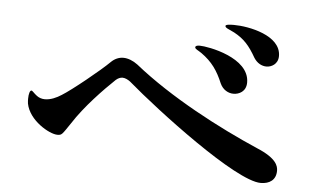

<svg xmlns="http://www.w3.org/2000/svg" viewBox="-43 -731 1086 666"><g transform="rotate(5 500.0 -398.0)"><path d="M871 -533C887 -533 911 -544 911 -573C911 -645 798 -667 746 -667C731 -667 717 -666 717 -661C717 -654 729 -651 749 -641C784 -622 803 -601 827 -559C838 -542 854 -533 871 -533ZM765 -429C784 -429 809 -440 809 -472C809 -559 663 -585 634 -585C625 -585 619 -583 619 -578C619 -572 629 -569 642 -560C680 -533 700 -504 718 -461C728 -439 747 -429 765 -429ZM886 -129C917 -129 939 -144 939 -176C939 -192 933 -219 863 -248C727 -307 552 -398 424 -501C408 -513 390 -520 374 -520C359 -520 344 -514 331 -501C301 -471 205 -393 172 -373C155 -362 135 -353 115 -353C105 -353 95 -356 87 -362C76 -370 70 -379 66 -379C61 -379 57 -367 57 -350C57 -345 57 -340 58 -333C69 -275 141 -234 169 -234C185 -234 185 -237 213 -278C252 -339 315 -404 354 -441C362 -448 370 -451 377 -451C386 -451 396 -446 404 -440C512 -347 799 -129 886 -129Z"/></g></svg>

Font: Shippori Mincho OTF SemiBold
Style: Regular
Weight: 600
Designer: FONTDASU
Foundry: FONTDASU / Google Inc. / but / Adobe
Version: Version 3.300;hotconv 1.0.109;makeotfexe 2.5.65596